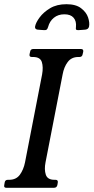

<svg xmlns="http://www.w3.org/2000/svg" viewBox="-29 -893 445 913"><path d="M187.5 -121Q180.8 -87 188.8 -62.5Q196.8 -38 229.8 -38H234.8Q247.8 -38 245.8 -25L243.8 -13Q240.8 0 227.8 0H1.2Q-11.8 0 -8.8 -13L-6.8 -25Q-4.8 -38 8.2 -38H14.2Q48.2 -38 65.8 -62.5Q83.2 -87 90 -121L171.2 -539Q177.5 -574 169.9 -598Q162.2 -622 128.2 -622H122.2Q109.2 -622 111.5 -635L114.2 -647Q116.2 -660 129.2 -660H355.8Q368.8 -660 366.8 -647L364 -635Q361.8 -622 348.8 -622H343.8Q310.8 -622 292.9 -598Q275 -574 268.8 -539ZM286.8 -873Q331.8 -873 356.6 -853.9Q381.5 -834.8 389.8 -810.1Q398 -785.5 394.5 -767Q392.8 -760 388.5 -756.5Q384.2 -753 376.5 -752Q371 -751.8 361 -750.8Q351 -749.8 345.5 -749.8Q336.5 -749 333.5 -752Q330.5 -755 332.2 -765Q335 -792.2 321 -808.6Q307 -825 277.2 -825Q247.5 -825 227.2 -808.6Q207 -792.2 199.8 -765Q196.8 -755 192.8 -752Q188.8 -749 179.8 -749.8Q174.2 -749.8 164.9 -750.8Q155.5 -751.8 149.8 -752Q135.8 -754 137.8 -767Q141.2 -785.5 159.4 -810.1Q177.5 -834.8 209.2 -853.9Q241 -873 286.8 -873Z"/></svg>

Font: Young Serif Light
Style: Italic
Weight: 300
Italic angle: -10.979°
Designer: Bastien Sozeau
Foundry: NBR — Bastien Sozeau
Version: Version 5.001